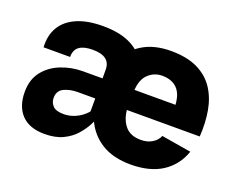

<svg xmlns="http://www.w3.org/2000/svg" viewBox="-93 -702 1070 870"><g transform="rotate(20 442.0 -267.0)"><path d="M348.6 -146.5 499 -145V-358.9Q499 -413.1 473.6 -454.3Q448.2 -495.6 397.5 -518.6Q346.7 -541.5 270.5 -541.5Q195.3 -541.5 144.8 -519.3Q94.2 -497.1 70.1 -456.3Q45.9 -415.5 49.3 -358.9H177.2Q177.2 -393.6 199 -409.2Q220.7 -424.8 263.2 -424.8Q305.7 -424.8 327.1 -408.7Q348.6 -392.6 348.6 -358.9ZM38.1 -140.6Q38.1 -70.3 75.9 -30.8Q113.8 8.8 187 8.8Q238.3 8.8 274.4 -8.3Q310.5 -25.4 334.2 -52Q357.9 -78.6 372.6 -107.2Q387.2 -135.7 395 -158.2L350.6 -161.1Q343.8 -152.3 333 -142.6Q322.3 -132.8 307.9 -124.5Q293.5 -116.2 275.6 -110.8Q257.8 -105.5 236.3 -105.5Q200.7 -105.5 185.5 -121.3Q170.4 -137.2 170.4 -159.2Q170.4 -194.3 199 -207.8Q227.5 -221.2 264.6 -221.2H482.9V-317.9H254.9Q199.7 -317.9 149.9 -298.3Q100.1 -278.8 69.1 -239.5Q38.1 -200.2 38.1 -140.6ZM501 -221.2H852.5Q856.9 -287.6 846.7 -345.5Q836.4 -403.3 807.4 -447.3Q778.3 -491.2 727.1 -516.1Q675.8 -541 598.6 -541Q517.6 -541 461.9 -506.8Q406.2 -472.7 377.7 -411.4Q349.1 -350.1 349.1 -268.1Q349.1 -186 377.2 -124.5Q405.3 -63 461.2 -28.8Q517.1 5.4 600.6 5.4Q693.8 5.4 752.9 -33.4Q812 -72.3 835.9 -141.6L692.4 -165.5Q683.6 -143.1 660.6 -129.2Q637.7 -115.2 606 -115.2Q557.1 -115.2 531.7 -144Q506.3 -172.9 501 -221.2ZM502.4 -318.4Q505.9 -370.6 533.7 -396.2Q561.5 -421.9 600.1 -421.9Q628.9 -421.9 650.6 -411.1Q672.4 -400.4 685.1 -377.7Q697.8 -355 700.2 -318.4Z"/></g></svg>

Font: Estedad-FD-VF Thin
Style: Regular
Weight: 100
Designer: Amin Abedi
Version: Version 5.0